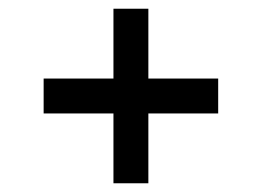

<svg xmlns="http://www.w3.org/2000/svg" viewBox="-20 -540 600 440"><path d="M320 -120V-280H480V-360H320V-520H240V-360H80V-280H240V-120Z"/></svg>

Font: Gauge
Style: Regular
Weight: 400
Designer: Daniel Pimley
Foundry: Daniel Pimley
Version: Version 1.004;PS 001.001;hotconv 1.0.56